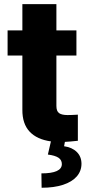

<svg xmlns="http://www.w3.org/2000/svg" viewBox="-20 -677 421 926"><path d="M348.6 -409.2H252V-166Q252 -140.6 265.1 -131.3Q278.3 -122.1 305.7 -122.1Q326.2 -122.1 355.5 -124V2Q315.4 6.3 293 7.3L289.1 28.3Q327.6 33.7 350.1 55.7Q372.6 77.6 373 112.3Q373 147.9 350.1 174.1Q327.1 200.2 283.9 214.4Q240.7 228.5 180.7 228.5L179.7 159.2Q278.3 159.2 278.3 114.3Q278.3 94.7 262 83.7Q245.6 72.8 210.9 68.4L225.6 4.9Q158.2 -4.4 122.8 -42.2Q87.4 -80.1 87.9 -147.5V-409.2H16.6V-530.3H87.9V-657.2H252V-530.3H348.6Z"/></svg>

Font: Pretendard Std ExtraBold
Style: Regular
Weight: 800
Designer: Base glyphs from Inter by Rasmus Andersson; Hangeul glyphs from Noto Sans CJK(Source Han Sans) by Jang Soo-young and Kan
Foundry: Kil Hyung-jin
Version: Version 1.309